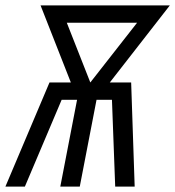

<svg xmlns="http://www.w3.org/2000/svg" viewBox="-47 -690 648 710"><path d="M-27 0 136 -385H215L103 -670H581L359 -385H438L451 0H379L367 -321H310L248 0H176L238 -321H181L45 0ZM287 -385 460 -606H200Z"/></svg>

Font: Lode Term
Style: Italic
Weight: 400
Italic angle: -11°
Monospace: yes
Designer: Belleve Invis
Foundry: Belleve Invis
Version: Version 29.2.0